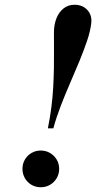

<svg xmlns="http://www.w3.org/2000/svg" viewBox="-20 -778 405 808"><path d="M181.5 -238Q190.5 -283 196 -325.5Q201.5 -368 203.8 -408.5Q206 -449 206.8 -488Q207.5 -527 207.2 -565Q207 -603 207 -641Q207 -673.5 217.2 -700Q227.5 -726.5 247 -742.2Q266.5 -758 294 -758Q327.5 -758 347.8 -735.8Q368 -713.5 364 -680Q360 -646 346.2 -605.5Q332.5 -565 313.8 -519.8Q295 -474.5 274.5 -427.2Q254 -380 235.5 -332Q217 -284 204.5 -238ZM151.5 10Q130 10 112.5 -0.2Q95 -10.5 84.8 -28.2Q74.5 -46 74.5 -67.5Q74.5 -89 84.8 -106.5Q95 -124 112.5 -134.2Q130 -144.5 151.5 -144.5Q173 -144.5 190.5 -134.2Q208 -124 218.5 -106.5Q229 -89 229 -67.5Q229 -46 218.5 -28.2Q208 -10.5 190.5 -0.2Q173 10 151.5 10Z"/></svg>

Font: Bodoni Moda 9pt SemiBold
Style: Italic
Weight: 600
Italic angle: -13°
Designer: Owen Earl
Foundry: indestructible type
Version: Version 2.004